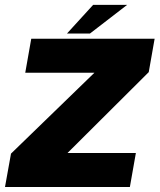

<svg xmlns="http://www.w3.org/2000/svg" viewBox="-38 -748 638 768"><path d="M-18 0H481.5L505.5 -136H220L218.5 -122.5L557 -459.5L580.5 -593H87L63 -457H350.5L352 -469L6 -133.5ZM230 -614H322L470.5 -728.5H334.5Z"/></svg>

Font: Anybody UltraCondensed Thin ExtraBold
Style: Italic
Weight: 800
Italic angle: -10°
Version: Version 1.111